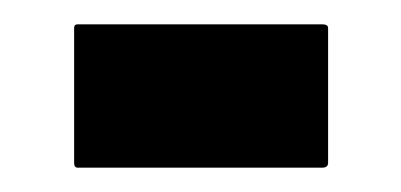

<svg xmlns="http://www.w3.org/2000/svg" viewBox="-20 -147 330 158"><path d="M44 -9Q41 -9 41 -13V-124Q41 -127 44 -127H245Q250 -127 250 -124V-13Q250 -9 245 -9Z"/></svg>

Font: Noto Serif Yezidi
Style: Bold
Weight: 700
Designer: Dalton Maag Ltd
Foundry: Dalton Maag Ltd
Version: Version 1.001; ttfautohint (v1.8.4.7-5d5b)